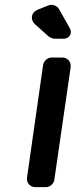

<svg xmlns="http://www.w3.org/2000/svg" viewBox="-20 -768 324 788"><path d="M266 -653 222 -731C214 -745 194 -752 179 -746L134 -728C108 -717 103 -688 123 -669L180 -618C183 -615 198 -609 203 -609H241C265 -609 279 -632 266 -653ZM203 -30 270 -492C273 -514 257 -532 235 -532H192C175 -532 160 -518 157 -502L91 -40C88 -18 103 0 125 0H169C185 0 201 -14 203 -30Z"/></svg>

Font: Trueno
Style: RoundIt
Weight: 400
Designer: Julieta Ulanovsky, Jasper
Foundry: Julieta Ulanovsky, Cannot Into Space Fonts
Version: Version 3.001